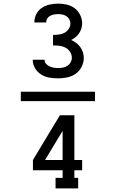

<svg xmlns="http://www.w3.org/2000/svg" viewBox="-20 -873 640 1061"><path d="M505 -314H95V-366H505ZM302 -440Q277 -440 253 -444Q229 -448 208 -461Q187 -474 174 -495.5Q161 -517 161 -541V-543H226Q226 -530 234.5 -520.5Q243 -511 254 -506Q265 -501 277 -499Q289 -497 302 -497Q315 -497 328 -499.5Q341 -502 352.5 -509.5Q364 -517 370.5 -529Q377 -541 377 -554Q377 -571 367 -586.5Q357 -602 341.5 -610Q326 -618 308.5 -620Q291 -622 273 -622V-680Q289 -680 305.5 -682Q322 -684 336 -691.5Q350 -699 359.5 -713Q369 -727 369 -743Q369 -755 363 -766Q357 -777 347 -783.5Q337 -790 325.5 -792.5Q314 -795 302 -795Q290 -795 279 -793Q268 -791 258 -786Q248 -781 241.5 -771Q235 -761 235 -750V-749H170V-752Q170 -775 181.5 -796.5Q193 -818 212.5 -830.5Q232 -843 255 -848Q278 -853 302 -853Q326 -853 349.5 -847.5Q373 -842 392.5 -827.5Q412 -813 423 -790.5Q434 -768 434 -744Q434 -729 429.5 -715Q425 -701 417 -689Q409 -677 397.5 -667.5Q386 -658 373 -652Q388 -646 401 -636Q414 -626 423.5 -613Q433 -600 438 -584.5Q443 -569 443 -553Q443 -528 431 -504Q419 -480 398.5 -465.5Q378 -451 352.5 -445.5Q327 -440 302 -440ZM287 168V110H326V68H162V11L311 -236H391V11H434V68H391V110H412V168ZM229 11H326V-150Z"/></svg>

Font: Iosevka Etoile
Style: Regular
Weight: 400
Designer: Belleve Invis
Foundry: Belleve Invis
Version: Version 33.2.4